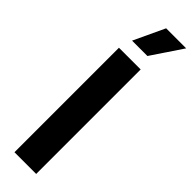

<svg xmlns="http://www.w3.org/2000/svg" viewBox="-324 -952 945 945"><g transform="rotate(45 148.5 -479.5)"><path d="M211.6 -727.3V0H60.4V-727.3ZM81.3 -797.6 157 -959.2H296.5L188.2 -797.6Z"/></g></svg>

Font: Inter UI
Style: Bold
Weight: 700
Designer: Rasmus Andersson
Foundry: rsms
Version: 3.2;8d6f07862